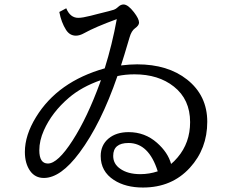

<svg xmlns="http://www.w3.org/2000/svg" viewBox="-20 -817 1040 863"><path d="M277.8 -779.8Q295.4 -736.8 332 -736.8Q350.6 -736.8 387.2 -746.1Q398.4 -749 419.4 -754.4Q481.4 -769.5 492.2 -773.4Q501 -776.4 510.7 -785.6Q522.5 -796.9 535.2 -796.9Q555.2 -796.9 582 -762.2Q605 -732.4 605 -715.3Q605 -702.6 586.4 -689.5Q570.8 -678.2 562.5 -649.4Q535.6 -558.1 523.9 -522.9Q564 -527.8 596.7 -527.8Q734.4 -527.8 820.8 -459.5Q911.6 -387.7 911.6 -269.5Q911.6 -148.4 833.5 -63Q752.4 25.9 622.6 25.9Q544.4 25.9 492.2 -7.8Q432.6 -46.4 432.6 -115.7Q432.6 -164.6 467.8 -194.3Q502.4 -223.1 558.1 -223.1Q631.3 -223.1 685.5 -175.3Q734.9 -131.8 749 -80.1Q762.2 -90.3 778.3 -109.4Q834.5 -175.3 834.5 -268.1Q834.5 -370.1 761.7 -427.7Q692.4 -482.9 584.5 -482.9Q543.5 -482.9 507.8 -475.1Q434.1 -260.7 337.4 -130.9Q252.9 -17.1 177.2 -17.1Q138.2 -17.1 115.7 -48.3Q91.8 -82 91.8 -133.8Q91.8 -209.5 142.1 -291Q239.7 -450.2 450.7 -509.8Q484.4 -617.7 504.9 -731Q407.2 -695.3 358.4 -668Q338.4 -656.7 321.3 -656.7Q293.5 -656.7 276.9 -682.6Q255.4 -716.3 246.6 -763.2ZM689 -46.9Q648.9 -174.3 557.6 -174.3Q488.8 -174.3 488.8 -116.2Q488.8 -80.6 519.5 -59.1Q553.7 -34.2 610.8 -34.2Q650.4 -34.2 689 -46.9ZM433.6 -457Q347.2 -426.8 290 -377.9Q213.4 -312.5 177.2 -231Q156.7 -185.1 156.7 -141.6Q156.7 -82 195.3 -82Q239.7 -82 306.2 -185.5Q372.1 -287.6 430.2 -446.8Z"/></svg>

Font: BIZ UDMincho
Style: Regular
Weight: 400
Monospace: yes
Designer: TypeBank Co., Ltd.
Foundry: Morisawa Inc.
Version: Version 1.06